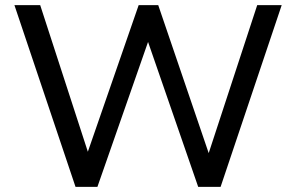

<svg xmlns="http://www.w3.org/2000/svg" viewBox="-20 -725 1149 745"><path d="M273 0 36 -705H136L332 -102H309L518 -705H594L800 -101H780L978 -705H1073L836 0H749L548 -581H561L358 0Z"/></svg>

Font: Nunito Sans 12pt ExtraLight 10pt Medium
Style: Regular
Weight: 500
Version: Version 3.101;gftools[0.9.27]